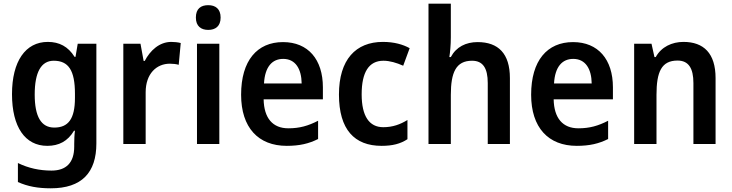

<svg xmlns="http://www.w3.org/2000/svg" viewBox="-20 -780 3966 1040"><path d="M239 -553C118 -553 45 -448 45 -270C45 -92 116 10 236 10C299 10 347 -15 381 -72H386C383 -52 382 -20 382 0V14C382 102 338 144 259 144C195 144 134 131 77 103V206C130 230 186 240 255 240C423 240 502 155 502 -3V-543H401L389 -472H384C349 -528 301 -553 239 -553ZM271 -451C351 -451 386 -399 386 -272V-250C386 -136 350 -89 274 -89C203 -89 168 -148 168 -268C168 -389 203 -451 271 -451Z M908 -553C843 -553 793 -506 764 -450H758L741 -543H648V0H769V-280C769 -381 828 -435 900 -435C916 -435 935 -433 948 -429L959 -547C944 -551 924 -553 908 -553Z M1108 -752C1068 -752 1041 -733 1041 -685C1041 -638 1069 -618 1108 -618C1147 -618 1175 -638 1175 -685C1175 -732 1147 -752 1108 -752ZM1168 -543H1047V0H1168Z M1513 -552C1373 -552 1286 -452 1286 -267C1286 -89 1379 10 1533 10C1603 10 1653 -2 1703 -27V-126C1649 -98 1602 -85 1542 -85C1457 -85 1410 -140 1408 -242H1729V-307C1729 -458 1649 -552 1513 -552ZM1514 -461C1581 -461 1613 -406 1614 -328H1410C1415 -418 1454 -461 1514 -461Z M2047 10C2106 10 2149 -1 2187 -26V-130C2148 -106 2107 -91 2056 -91C1980 -91 1939 -151 1939 -269C1939 -389 1978 -451 2057 -451C2091 -451 2128 -440 2164 -424L2199 -519C2163 -539 2115 -553 2054 -553C1907 -553 1816 -457 1816 -268C1816 -78 1900 10 2047 10Z M2422 -577V-760H2301V0H2422V-266C2422 -388 2450 -451 2537 -451C2595 -451 2622 -412 2622 -330V0H2742V-357C2742 -490 2679 -552 2567 -552C2504 -552 2451 -526 2422 -471H2414C2418 -496 2422 -537 2422 -577Z M3084 -552C2944 -552 2857 -452 2857 -267C2857 -89 2950 10 3104 10C3174 10 3224 -2 3274 -27V-126C3220 -98 3173 -85 3113 -85C3028 -85 2981 -140 2979 -242H3300V-307C3300 -458 3220 -552 3084 -552ZM3085 -461C3152 -461 3184 -406 3185 -328H2981C2986 -418 3025 -461 3085 -461Z M3682 -553C3620 -553 3562 -526 3532 -471H3525L3509 -543H3415V0H3536V-266C3536 -391 3563 -452 3650 -452C3710 -452 3736 -410 3736 -330V0H3856V-357C3856 -491 3792 -553 3682 -553Z"/></svg>

Font: Noto Sans Myanmar SemiCondensed SemiBold
Style: Regular
Weight: 600
Width: 4
Designer: Monotype Design Team
Foundry: Monotype Imaging Inc.
Version: Version 2.107